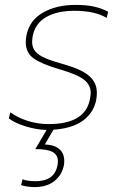

<svg xmlns="http://www.w3.org/2000/svg" viewBox="-20 -515 500 783"><path d="M66 240 72 216Q80 220 95.5 222Q111 224 125 224Q201 224 214 161Q216 154 216 142Q216 117 195 105Q174 93 124 93L170 15Q129 14 85 0.5Q41 -13 16 -32L22 -57Q54 -34 94.5 -21.5Q135 -9 179 -9Q325 -9 346 -107Q350 -127 350 -136Q350 -169 322 -190.5Q294 -212 221 -233Q149 -254 117 -277Q85 -300 85 -343Q85 -356 88 -371Q100 -432 155 -463.5Q210 -495 288 -495Q333 -495 364 -488Q395 -481 421 -467L415 -442Q367 -471 283 -471Q214 -471 169.5 -446Q125 -421 114 -371Q111 -356 111 -344Q111 -321 124 -305.5Q137 -290 164.5 -278Q192 -266 243 -252Q313 -232 344 -205Q375 -178 375 -137Q375 -74 330.5 -33Q286 8 198 14L163 74Q203 76 222.5 93.5Q242 111 242 141Q242 155 240 162Q231 201 200.5 224.5Q170 248 120 248Q106 248 90.5 245.5Q75 243 66 240Z"/></svg>

Font: Prompt Thin
Style: Italic
Weight: 250
Italic angle: -12°
Designer: Katatrad Team
Foundry: CadsonDemak
Version: Version 1.001